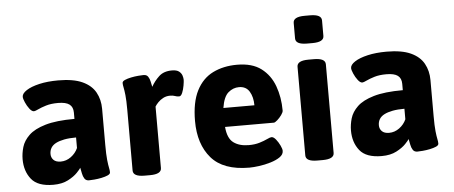

<svg xmlns="http://www.w3.org/2000/svg" viewBox="-51 -873 2361 999"><g transform="rotate(-5 1130.0 -373.0)"><path d="M262 -531Q341 -531 388 -509.5Q435 -488 456 -450Q477 -412 477 -364V-176Q477 -124 480 -96.5Q483 -69 486 -55.5Q489 -42 489 -31Q489 -22 475.5 -16Q462 -10 442.5 -6Q423 -2 404.5 -0.5Q386 1 377 1Q361 1 353.5 -10.5Q346 -22 343 -38Q340 -54 337 -68Q334 -62 316.5 -43.5Q299 -25 267.5 -8.5Q236 8 190 8Q109 8 75.5 -34Q42 -76 42 -138Q42 -169 51.5 -201.5Q61 -234 90 -262Q119 -290 176.5 -307Q234 -324 329 -324V-357Q329 -386 310.5 -400Q292 -414 251 -414Q214 -414 188 -406Q162 -398 145.5 -390Q129 -382 123 -382Q112 -382 100 -397.5Q88 -413 79.5 -432.5Q71 -452 71 -462Q71 -479 95.5 -495Q120 -511 163 -521Q206 -531 262 -531ZM329 -227Q293 -227 267 -222Q241 -217 223.5 -208Q206 -199 197.5 -185Q189 -171 189 -153Q189 -134 201.5 -121.5Q214 -109 239 -109Q268 -109 292.5 -127Q317 -145 329 -172Z M856 -531Q881 -531 893 -521.5Q905 -512 909 -499.5Q913 -487 913 -477Q913 -468 909.5 -447.5Q906 -427 899 -410Q892 -393 882 -393Q871 -393 860.5 -397Q850 -401 835 -401Q815 -401 799 -392.5Q783 -384 772 -372.5Q761 -361 755 -351V-30Q755 2 695 2H667Q607 2 607 -30V-347Q607 -397 604 -424Q601 -451 598 -464.5Q595 -478 595 -488Q595 -497 608.5 -503Q622 -509 641.5 -513Q661 -517 679.5 -518.5Q698 -520 707 -520Q723 -520 730.5 -509Q738 -498 741 -483Q744 -468 747 -455Q763 -484 788 -507.5Q813 -531 856 -531Z M1196 -531Q1275 -531 1322 -495.5Q1369 -460 1390.5 -401Q1412 -342 1412 -273Q1412 -264 1402 -250Q1392 -236 1379.5 -225Q1367 -214 1361 -214H1106Q1111 -154 1141.5 -131.5Q1172 -109 1221 -109Q1253 -109 1277.5 -116.5Q1302 -124 1318.5 -132Q1335 -140 1342 -140Q1353 -140 1365 -125Q1377 -110 1385.5 -92Q1394 -74 1394 -64Q1394 -45 1374.5 -31.5Q1355 -18 1325 -9Q1295 0 1265 4Q1235 8 1214 8Q1078 8 1015.5 -64.5Q953 -137 953 -258Q953 -356 984 -416.5Q1015 -477 1070 -504Q1125 -531 1196 -531ZM1196 -414Q1165 -414 1140 -392.5Q1115 -371 1106 -313H1268Q1268 -356 1250.5 -385Q1233 -414 1196 -414Z M1597 -525Q1657 -525 1657 -493V-30Q1657 2 1597 2H1569Q1509 2 1509 -30V-493Q1509 -525 1569 -525ZM1597 -754Q1657 -754 1657 -722V-641Q1657 -609 1597 -609H1569Q1509 -609 1509 -641V-722Q1509 -754 1569 -754Z M1977 -531Q2056 -531 2103 -509.5Q2150 -488 2171 -450Q2192 -412 2192 -364V-176Q2192 -124 2195 -96.5Q2198 -69 2201 -55.5Q2204 -42 2204 -31Q2204 -22 2190.5 -16Q2177 -10 2157.5 -6Q2138 -2 2119.5 -0.5Q2101 1 2092 1Q2076 1 2068.5 -10.5Q2061 -22 2058 -38Q2055 -54 2052 -68Q2049 -62 2031.5 -43.5Q2014 -25 1982.5 -8.5Q1951 8 1905 8Q1824 8 1790.5 -34Q1757 -76 1757 -138Q1757 -169 1766.5 -201.5Q1776 -234 1805 -262Q1834 -290 1891.5 -307Q1949 -324 2044 -324V-357Q2044 -386 2025.5 -400Q2007 -414 1966 -414Q1929 -414 1903 -406Q1877 -398 1860.5 -390Q1844 -382 1838 -382Q1827 -382 1815 -397.5Q1803 -413 1794.5 -432.5Q1786 -452 1786 -462Q1786 -479 1810.5 -495Q1835 -511 1878 -521Q1921 -531 1977 -531ZM2044 -227Q2008 -227 1982 -222Q1956 -217 1938.5 -208Q1921 -199 1912.5 -185Q1904 -171 1904 -153Q1904 -134 1916.5 -121.5Q1929 -109 1954 -109Q1983 -109 2007.5 -127Q2032 -145 2044 -172Z"/></g></svg>

Font: Asap VF Beta
Style: Regular
Weight: 400
Designer: Pablo Cosgaya
Foundry: Pablo Cosgaya
Version: Version 1.007